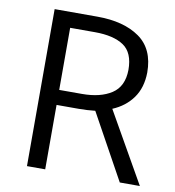

<svg xmlns="http://www.w3.org/2000/svg" viewBox="-78 -749 747 819"><g transform="rotate(10 296.0 -340.0)"><path d="M172 0V-279H268Q303 -279 339 -283L495 0H582L409 -304Q464 -327 496 -371.5Q528 -416 529 -482Q529 -584 461 -632Q393 -680 278 -680H93V0ZM448 -479Q447 -407 398.5 -375.5Q350 -344 271 -344H172V-613H279Q360 -613 404 -583.5Q448 -554 448 -479Z"/></g></svg>

Font: Catamaran
Style: Regular
Weight: 400
Designer: Pria Ravichandran
Version: Version 1.000;PS 001.000;hotconv 1.0.70;makeotf.lib2.5.58329